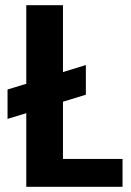

<svg xmlns="http://www.w3.org/2000/svg" viewBox="-20 -718 503 738"><path d="M81 -698H222V-441L310 -468V-354L222 -327V-107H451V0H81V-283L9 -261V-374L81 -396Z"/></svg>

Font: SVN-Poppins SemiBold
Style: Regular
Weight: 600
Designer: Ninad Kale (Devanagari), Jonny Pinhorn (Latin)
Foundry: Indian Type Foundry
Version: Version 3.002 2017